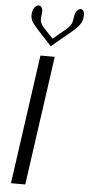

<svg xmlns="http://www.w3.org/2000/svg" viewBox="-66 -1074 510 1110"><g transform="rotate(5 189.0 -519.0)"><path d="M230.5 -750 125 0H42L147.5 -750ZM202.1 -808.6Q186.5 -826.2 168.5 -845.2Q150.4 -864.3 140.1 -875.5Q129.9 -886.7 118.7 -899.4Q107.4 -912.1 101.6 -918.9Q95.7 -925.8 89.4 -935.1Q83 -944.3 81.1 -950.2Q79.1 -956.1 77.1 -963.9Q75.2 -971.7 75.7 -979Q76.2 -986.3 77.1 -996.1Q80.1 -1013.7 90.8 -1025.9Q101.6 -1038.1 113.3 -1038.1Q124 -1038.1 130.9 -1025.9Q137.7 -1013.7 134.8 -996.1Q129.9 -960 132.8 -948.2Q134.8 -942.4 135.7 -939Q136.7 -935.5 140.1 -930.2Q143.6 -924.8 146 -921.4Q148.4 -918 155.3 -910.2Q162.1 -902.3 168 -896.5Q173.8 -890.6 186 -877.4Q198.2 -864.3 209 -853.5Q217.8 -861.3 230 -871.1Q242.2 -880.9 248.5 -886.2Q254.9 -891.6 262.7 -898.4Q270.5 -905.3 274.9 -908.2Q279.3 -911.1 284.2 -916Q289.1 -920.9 291.5 -923.3Q293.9 -925.8 297.4 -929.2Q300.8 -932.6 302.7 -935.5Q304.7 -938.5 306.6 -941.4Q308.6 -944.3 311.5 -948.2Q317.4 -960 322.3 -996.1Q325.2 -1013.7 335 -1025.9Q344.7 -1038.1 356.4 -1038.1Q367.2 -1038.1 373.5 -1025.9Q379.9 -1013.7 377 -996.1Q376 -987.3 374.5 -980.5Q373 -973.6 370.6 -967.3Q368.2 -960.9 363.8 -954.6Q359.4 -948.2 355.5 -942.4Q351.6 -936.5 342.8 -928.2Q334 -919.9 326.7 -913.1Q319.3 -906.2 304.7 -894Q290 -881.8 277.3 -871.6Q264.6 -861.3 243.2 -843.3Q221.7 -825.2 202.1 -808.6Z"/></g></svg>

Font: okolaks
Style: RegularItalic
Weight: 500
Italic angle: -8°
Version: Version 000.6.0